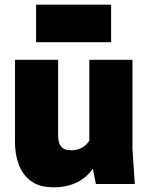

<svg xmlns="http://www.w3.org/2000/svg" viewBox="-20 -785 635 819"><path d="M209 14Q147 14 111 -13.5Q75 -41 59.5 -84.5Q44 -128 44 -175V-530H228V-205Q228 -193 231.5 -178.5Q235 -164 246.5 -154Q258 -144 284 -144Q334 -144 361 -185V-530H545V-150L555 0H389L376 -65Q319 14 209 14ZM454 -605H134V-765H454Z"/></svg>

Font: Tanohe Sans ExtraBold
Style: Regular
Weight: 800
Designer: Village Type and Design LLC & Cristiano Sobral
Foundry: Cooper Hewitt Smithsonian Design Museum
Version: Version 1.00;September 29, 2021;FontCreator 13.0.0.2655 64-b